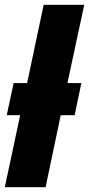

<svg xmlns="http://www.w3.org/2000/svg" viewBox="-26 -780 371 800"><path d="M-6 0H164L227 -300H285L313 -434H255L325 -760H156L87 -434H31L2 -300H58Z"/></svg>

Font: Noto Sans Condensed Black
Style: Italic
Weight: 900
Width: 3
Italic angle: -12°
Designer: Monotype Design Team
Foundry: Monotype Imaging Inc.
Version: Version 2.013